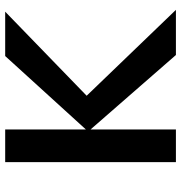

<svg xmlns="http://www.w3.org/2000/svg" viewBox="1 -699 698 740"><g transform="rotate(-90 350.0 -329.0)"><path d="M508 0 221 -329V0H95V-658H221V-347L504 -658H675L351 -344L682 0Z"/></g></svg>

Font: Ysabeau SC
Style: Bold
Weight: 700
Designer: Christian Thalmann (Catharsis Fonts)
Version: Version 0.003